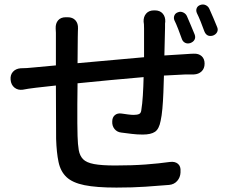

<svg xmlns="http://www.w3.org/2000/svg" viewBox="-20 -808 1040 869"><path d="M787 -753Q798 -757 809.5 -751.5Q821 -746 826 -735Q834 -717 844 -693Q854 -669 861 -652Q866 -639 860.5 -628.5Q855 -618 841 -613Q828 -609 817.5 -614.5Q807 -620 803 -632Q796 -652 786.5 -676.5Q777 -701 769 -717Q765 -728 769.5 -738.5Q774 -749 787 -753ZM888 -786Q900 -790 911.5 -784.5Q923 -779 928 -767Q936 -750 946 -726Q956 -702 963 -685Q968 -673 962.5 -662.5Q957 -652 944 -647Q916 -639 905 -666Q898 -686 888.5 -709.5Q879 -733 871 -749Q866 -761 870.5 -771.5Q875 -782 888 -786ZM28 -447Q26 -469 38.5 -483Q51 -497 73 -499Q85 -499 102 -500Q119 -501 136 -503L233 -512V-635Q233 -647 233 -659.5Q233 -672 232 -679Q231 -702 243 -716Q255 -730 278 -730H286Q309 -730 321.5 -716Q334 -702 333 -679Q333 -674 332.5 -664.5Q332 -655 332 -640L331 -522L632 -549V-679Q632 -691 631.5 -698Q631 -705 630 -710Q629 -732 641.5 -746.5Q654 -761 677 -761H681Q704 -761 716.5 -746.5Q729 -732 728 -710Q727 -703 727 -701.5Q727 -700 727 -683L724 -557L820 -563Q833 -564 842.5 -564.5Q852 -565 857 -565Q879 -566 892.5 -554Q906 -542 906 -520Q906 -498 892.5 -485Q879 -472 857 -471Q850 -471 840 -471Q830 -471 819 -471L722 -466Q721 -428 719.5 -389Q718 -350 715 -316.5Q712 -283 707 -261Q700 -224 681.5 -211.5Q663 -199 626 -199Q600 -199 576.5 -202Q553 -205 529 -208Q510 -210 498.5 -224Q487 -238 488 -258Q488 -277 500 -287Q512 -297 531 -294Q544 -292 559.5 -290Q575 -288 585 -288Q602 -288 610.5 -292.5Q619 -297 620 -313Q624 -336 626.5 -375.5Q629 -415 630 -459Q558 -453 479.5 -445.5Q401 -438 331 -431Q330 -382 330 -335Q330 -288 330 -250.5Q330 -213 331 -193Q332 -154 336.5 -128.5Q341 -103 356 -87.5Q371 -72 405.5 -65.5Q440 -59 501 -59Q579 -59 639 -63.5Q699 -68 749 -75Q772 -78 785.5 -66.5Q799 -55 797 -32V-27Q796 -5 782 11Q768 27 745 29Q696 33 638.5 37Q581 41 507 41Q416 41 362 30Q308 19 281 -6.5Q254 -32 245 -74.5Q236 -117 234 -179L233 -421L143 -411Q119 -408 109 -406.5Q99 -405 83 -402Q61 -399 45.5 -411.5Q30 -424 28 -447Z"/></svg>

Font: Chiron GoRound TC M
Style: Regular
Weight: 500
Designer: Ryoko NISHIZUKA 西塚涼子 (kana, bopomofo & ideographs); Paul D. Hunt (Latin, Greek & Cyrillic); Sandoll Communications 산돌커뮤니
Foundry: Adobe
Version: Version 1.000;hotconv 1.1.1;makeotfexe 2.6.0